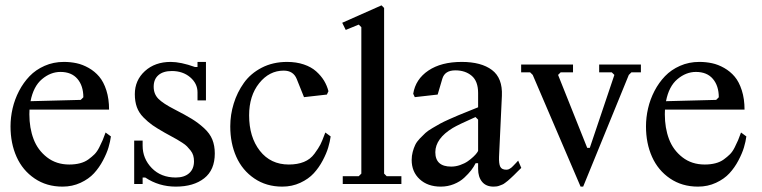

<svg xmlns="http://www.w3.org/2000/svg" viewBox="-20 -691 2861 721"><path d="M396.5 -178.7Q394 -159.7 387.5 -137.5Q380.9 -115.2 366.7 -88.4Q352.5 -61.5 333 -40.3Q313.5 -19 282.5 -4.6Q251.5 9.8 214.8 9.8Q154.8 9.8 109.9 -20.8Q64.9 -51.3 42.2 -102.1Q19.5 -152.8 19.5 -216.3Q19.5 -250 27.3 -283.9Q35.2 -317.9 51.5 -349.4Q67.9 -380.9 91.1 -405Q114.3 -429.2 147.5 -443.8Q180.7 -458.5 219.7 -458.5Q244.6 -458.5 267.6 -453.6Q290.5 -448.7 313.2 -435.8Q335.9 -422.9 352.5 -403.3Q369.1 -383.8 379.4 -351.8Q389.6 -319.8 389.6 -279.3H90.8Q90.3 -273.9 90.3 -261.7Q90.3 -210.4 106 -168.9Q121.6 -127.4 156.5 -100.3Q191.4 -73.2 240.2 -73.2Q262.2 -73.2 280.3 -77.9Q298.3 -82.5 311.8 -92.3Q325.2 -102.1 335 -111.8Q344.7 -121.6 352.8 -137.7Q360.8 -153.8 365.5 -164.6Q370.1 -175.3 376.5 -193.4ZM207 -420.9Q169.9 -420.9 137.7 -393.8Q105.5 -366.7 94.7 -311L283.2 -315.9L293 -325.7Q293 -368.7 270.8 -394.8Q248.5 -420.9 207 -420.9Z M753.4 -314H721.7V-344.2Q721.7 -377.4 694.1 -400.9Q666.5 -424.3 625.5 -424.3Q592.8 -424.3 575 -408.9Q557.1 -393.6 557.1 -365.2Q557.1 -337.9 574.7 -320.1Q592.3 -302.2 635.3 -280.3Q676.3 -259.3 700.2 -244.6Q724.1 -230 746.1 -210Q768.1 -189.9 777.3 -167Q786.6 -144 786.6 -114.7Q786.6 -52.7 746.8 -21.5Q707 9.8 640.1 9.8Q576.7 9.8 525.4 -24.4H515.6V0H483.9V-163.1H515.6V-144Q515.6 -95.2 550 -59.8Q584.5 -24.4 640.1 -24.4Q671.9 -24.4 690.2 -40.5Q708.5 -56.6 708.5 -85.4Q708.5 -97.2 705.6 -107.2Q702.6 -117.2 695.6 -126Q688.5 -134.8 682.4 -141.1Q676.3 -147.5 664.1 -155.3Q651.9 -163.1 644.3 -167.5Q636.7 -171.9 621.3 -180.2Q606 -188.5 599.1 -192.4Q569.8 -209 552.7 -220.9Q535.6 -232.9 518.6 -250.2Q501.5 -267.6 493.9 -288.8Q486.3 -310.1 486.3 -337.4Q486.3 -389.6 524.2 -424.1Q562 -458.5 621.1 -458.5Q658.7 -458.5 711.9 -439.5H721.7V-458.5H753.4Z M1058.1 -458.5Q1092.8 -458.5 1120.8 -449Q1148.9 -439.5 1167.2 -423.1Q1185.5 -406.7 1196.8 -388.2Q1208 -369.6 1213.4 -348.6L1207.5 -335.9L1121.6 -326.2L1094.2 -394.5Q1081.5 -425.8 1045.4 -425.8Q991.2 -425.8 953.4 -378.7Q915.5 -331.5 915.5 -257.8Q915.5 -176.3 955.8 -124.8Q996.1 -73.2 1064.5 -73.2Q1097.2 -73.2 1121.3 -83Q1145.5 -92.8 1160.9 -113.8Q1176.3 -134.8 1183.1 -148.2Q1189.9 -161.6 1199.2 -187Q1200.7 -191.4 1201.7 -193.4L1221.7 -178.7Q1219.2 -159.7 1212.6 -137.5Q1206.1 -115.2 1191.9 -88.4Q1177.7 -61.5 1158.2 -40.3Q1138.7 -19 1107.7 -4.6Q1076.7 9.8 1040 9.8Q980 9.8 935.1 -20.8Q890.1 -51.3 867.4 -102.1Q844.7 -152.8 844.7 -216.3Q844.7 -260.3 857.7 -302.2Q870.6 -344.2 895.8 -379.6Q920.9 -415 962.9 -436.8Q1004.9 -458.5 1058.1 -458.5Z M1336.9 -39.1V-588.9L1327.1 -598.6L1278.3 -578.6L1265.1 -605.5L1412.6 -670.9L1422.4 -661.1V-39.1L1432.1 -29.3H1487.3V0H1267.1V-29.3H1327.1Z M1775.4 -341.8Q1775.4 -386.2 1751.2 -406.5Q1727.1 -426.8 1689.9 -426.8Q1650.4 -426.8 1641.1 -395.5L1623.5 -335.9L1537.6 -326.2L1531.7 -338.9Q1540.5 -393.6 1588.6 -426Q1636.7 -458.5 1713.9 -458.5Q1787.1 -458.5 1827.4 -428.2Q1867.7 -397.9 1864.7 -331.1L1854 -102.5Q1853 -76.2 1858.6 -64.9Q1864.3 -53.7 1881.3 -53.7Q1884.3 -53.7 1887.5 -54.4Q1890.6 -55.2 1894 -57.4Q1897.5 -59.6 1899.7 -61Q1901.9 -62.5 1906 -66.9Q1910.2 -71.3 1911.9 -73Q1913.6 -74.7 1918.9 -80.3Q1924.3 -85.9 1925.8 -87.9L1937.5 -60.5Q1933.1 -56.6 1923.1 -46.4Q1913.1 -36.1 1909.7 -33Q1906.2 -29.8 1898.2 -22.2Q1890.1 -14.6 1887 -12.2Q1883.8 -9.8 1877.2 -4.6Q1870.6 0.5 1866.5 2Q1862.3 3.4 1856.4 5.9Q1850.6 8.3 1845.2 9Q1839.8 9.8 1833.5 9.8Q1805.2 9.8 1790.3 -8.3Q1775.4 -26.4 1775.4 -56.6V-78.1H1766.1Q1759.3 -64.5 1749.3 -51.5Q1739.3 -38.6 1723.4 -23.7Q1707.5 -8.8 1684.3 0.5Q1661.1 9.8 1635.3 9.8Q1585.9 9.8 1555.9 -18.1Q1525.9 -45.9 1525.9 -90.3Q1525.9 -106 1529.8 -120.6Q1533.7 -135.3 1539.3 -147Q1544.9 -158.7 1556.6 -170.9Q1568.4 -183.1 1577.6 -191.7Q1586.9 -200.2 1604.5 -210.4Q1622.1 -220.7 1633.5 -227.1Q1645 -233.4 1667 -243.2Q1689 -252.9 1701.2 -258.1Q1713.4 -263.2 1738.5 -273.2Q1763.7 -283.2 1775.4 -288.1ZM1775.4 -241.7 1765.6 -251.5Q1699.7 -222.2 1680.2 -210.4Q1615.2 -170.9 1614.7 -119.6Q1614.7 -65.4 1674.3 -65.4Q1691.4 -65.4 1708 -71.3Q1724.6 -77.1 1736.3 -85.2Q1748 -93.3 1757.3 -102.1Q1766.6 -110.8 1771 -117.2Q1775.4 -123.5 1775.4 -125Z M2341.3 -409.7 2169.9 9.8H2160.2L1980.5 -409.7L1970.7 -419.4H1937V-448.7H2131.8V-419.4H2085.4L2075.7 -409.7L2185.1 -135.7H2194.8L2287.1 -409.7L2277.3 -419.4H2230V-448.7H2386.7V-419.4H2351.1Z M2782.7 -178.7Q2780.3 -159.7 2773.7 -137.5Q2767.1 -115.2 2752.9 -88.4Q2738.8 -61.5 2719.2 -40.3Q2699.7 -19 2668.7 -4.6Q2637.7 9.8 2601.1 9.8Q2541 9.8 2496.1 -20.8Q2451.2 -51.3 2428.5 -102.1Q2405.8 -152.8 2405.8 -216.3Q2405.8 -250 2413.6 -283.9Q2421.4 -317.9 2437.7 -349.4Q2454.1 -380.9 2477.3 -405Q2500.5 -429.2 2533.7 -443.8Q2566.9 -458.5 2606 -458.5Q2630.9 -458.5 2653.8 -453.6Q2676.8 -448.7 2699.5 -435.8Q2722.2 -422.9 2738.8 -403.3Q2755.4 -383.8 2765.6 -351.8Q2775.9 -319.8 2775.9 -279.3H2477.1Q2476.6 -273.9 2476.6 -261.7Q2476.6 -210.4 2492.2 -168.9Q2507.8 -127.4 2542.7 -100.3Q2577.6 -73.2 2626.5 -73.2Q2648.4 -73.2 2666.5 -77.9Q2684.6 -82.5 2698 -92.3Q2711.4 -102.1 2721.2 -111.8Q2731 -121.6 2739 -137.7Q2747.1 -153.8 2751.7 -164.6Q2756.3 -175.3 2762.7 -193.4ZM2593.3 -420.9Q2556.2 -420.9 2523.9 -393.8Q2491.7 -366.7 2481 -311L2669.4 -315.9L2679.2 -325.7Q2679.2 -368.7 2657 -394.8Q2634.8 -420.9 2593.3 -420.9Z"/></svg>

Font: Happy Times at the IKOB
Style: Regular
Weight: 400
Designer: Lucas Le Bihan
Foundry: Lucas Le Bihan
Version: Version 1.000;PS 1.0;hotconv 1.0.88;makeotf.lib2.5.647800